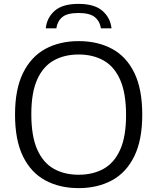

<svg xmlns="http://www.w3.org/2000/svg" viewBox="-20 -961 812 990"><path d="M385.5 9Q287.5 9 213.5 -31Q139.5 -71 98.5 -154.8Q57.5 -238.5 57.5 -370Q57.5 -501.5 99 -585.2Q140.5 -669 214.2 -709Q288 -749 385.5 -749Q484 -749 558 -709Q632 -669 672.8 -585.2Q713.5 -501.5 713.5 -370Q713.5 -238.5 672.2 -154.8Q631 -71 557 -31Q483 9 385.5 9ZM385.5 -60Q459 -60 514 -90.5Q569 -121 599.5 -188.8Q630 -256.5 630 -367.5Q630 -481 599.5 -549.8Q569 -618.5 514 -649.2Q459 -680 385.5 -680Q312.5 -680 257.5 -649.5Q202.5 -619 172 -551.5Q141.5 -484 141.5 -372.5Q141.5 -258.5 172 -190Q202.5 -121.5 257.2 -90.8Q312 -60 385.5 -60ZM216 -815Q222 -870.5 262.5 -905.8Q303 -941 384.5 -941Q466.5 -941 507.8 -905.5Q549 -870 555 -815H500.5Q494.5 -852 468.5 -873Q442.5 -894 384.5 -894Q327 -894 301.5 -873Q276 -852 270.5 -815Z"/></svg>

Font: Encode Sans Semi Expanded
Style: Regular
Weight: 400
Width: 6
Designer: Multiple Designers
Foundry: Impallari Type
Version: Version 3.000; ttfautohint (v1.8.3) -l 8 -r 50 -G 200 -x 14 